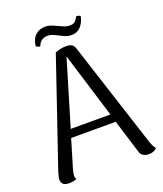

<svg xmlns="http://www.w3.org/2000/svg" viewBox="-155 -948 901 1060"><g transform="rotate(-20 296.0 -418.0)"><path d="M583 -8Q566 11 536 11Q517 11 503 2.5Q489 -6 485 -22L424 -220H162L112 -53Q106 -31 106 -20Q106 -4 112 3Q91 11 68 11Q22 11 22 -26Q22 -39 32 -71L244 -693Q277 -706 310 -706Q349 -706 358 -676L559 -55Q570 -22 583 -8ZM410 -268 292 -652 177 -268ZM360 -753Q343 -753 327.5 -758.5Q312 -764 292 -775Q273 -785 260 -790Q247 -795 233 -795Q190 -795 175 -754H173Q161 -754 151 -764Q157 -807 180.5 -827Q204 -847 237 -847Q254 -847 268 -842Q282 -837 305 -826Q326 -816 339 -811Q352 -806 368 -806Q388 -806 398 -814.5Q408 -823 418 -842Q434 -842 442 -834Q434 -797 413 -775Q392 -753 360 -753Z"/></g></svg>

Font: Arima Madurai
Style: Regular
Weight: 400
Designer: Joana Correia and Natanael Gama
Foundry: NDISCOVER
Version: Version 1.020